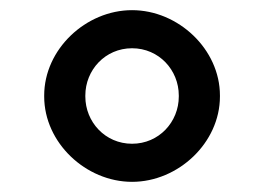

<svg xmlns="http://www.w3.org/2000/svg" viewBox="-20 -726 520 378"><path d="M240 -368C331 -368 413 -445 413 -536V-538C413 -629 331 -706 240 -706C149 -706 67 -629 67 -538V-536C67 -445 149 -368 240 -368ZM240 -443C187 -443 148 -486 148 -536V-538C148 -588 187 -631 240 -631C293 -631 332 -588 332 -538V-536C332 -486 293 -443 240 -443Z"/></svg>

Font: Mission
Style: Bold
Weight: 700
Version: Version 1.000;FEAKit 1.0